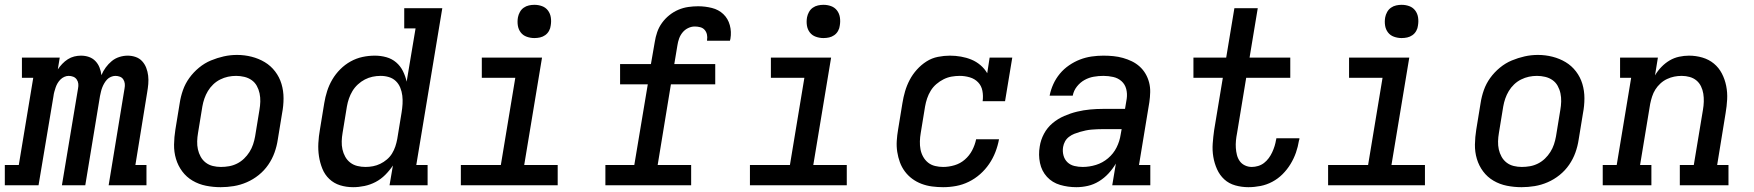

<svg xmlns="http://www.w3.org/2000/svg" viewBox="-62 -769 7282 797"><path d="M-42 0V-84H16L76 -446H29V-530H186L178 -481Q186 -493 196.5 -504Q207 -515 219.5 -523Q232 -531 246 -534.5Q260 -538 274 -538Q274 -538 274 -538Q274 -538 274 -538Q292 -538 307.5 -532.5Q323 -527 334 -515.5Q345 -504 351 -489Q357 -474 359 -457Q366 -474 377 -489Q388 -504 402 -515.5Q416 -527 433.5 -532.5Q451 -538 468 -538Q468 -538 468 -538Q468 -538 468 -538Q485 -538 501 -532.5Q517 -527 528 -515Q539 -503 545 -487.5Q551 -472 553 -455Q555 -438 553.5 -420.5Q552 -403 549 -386L500 -84H546V0H389L455 -402Q457 -412 456 -421.5Q455 -431 450 -439Q445 -447 436 -450.5Q427 -454 417 -454Q408 -454 398.5 -450Q389 -446 382.5 -439Q376 -432 371 -423.5Q366 -415 362.5 -406Q359 -397 357 -388Q355 -379 353 -370L292 0H195L262 -402Q264 -412 263 -421.5Q262 -431 256.5 -439Q251 -447 242 -450.5Q233 -454 223 -454Q214 -454 205 -450Q196 -446 189 -439Q182 -432 177 -423.5Q172 -415 169 -406Q166 -397 163.5 -388Q161 -379 160 -370L98 0Z M854 8Q823 8 793 2Q763 -4 737.5 -19Q712 -34 694.5 -57.5Q677 -81 668.5 -109.5Q660 -138 660.5 -169Q661 -200 666 -231L684 -341Q688 -368 697.5 -395Q707 -422 724 -445.5Q741 -469 764 -488Q787 -507 813.5 -518Q840 -529 867 -535Q894 -541 922 -541Q953 -541 982.5 -533.5Q1012 -526 1037 -511Q1062 -496 1080 -472.5Q1098 -449 1106.5 -420.5Q1115 -392 1115 -361Q1115 -330 1109 -299L1091 -189Q1087 -162 1077.5 -135.5Q1068 -109 1051.5 -85Q1035 -61 1012 -42.5Q989 -24 962.5 -12.5Q936 -1 908.5 3.5Q881 8 854 8ZM855 -76Q872 -76 889 -79Q906 -82 922 -90Q938 -98 951 -110.5Q964 -123 973.5 -138Q983 -153 988.5 -169.5Q994 -186 997 -203L1015 -313Q1018 -330 1018.5 -347.5Q1019 -365 1015.5 -381.5Q1012 -398 1004 -412.5Q996 -427 982.5 -436.5Q969 -446 952 -450Q935 -454 918 -454Q901 -454 884.5 -450.5Q868 -447 852 -439Q836 -431 823 -418.5Q810 -406 801 -391Q792 -376 786.5 -360Q781 -344 778 -327L760 -217Q757 -200 756.5 -182.5Q756 -165 759.5 -149Q763 -133 771 -118.5Q779 -104 792 -94Q805 -84 821.5 -80Q838 -76 855 -76Q855 -76 855 -76Q855 -76 855 -76Z M1404 8Q1375 8 1349.5 0Q1324 -8 1305 -26Q1286 -44 1276 -69Q1266 -94 1262 -120.5Q1258 -147 1259.5 -175Q1261 -203 1266 -231L1284 -341Q1288 -366 1296 -391Q1304 -416 1317.5 -439Q1331 -462 1350.5 -481.5Q1370 -501 1393.5 -514Q1417 -527 1442.5 -532.5Q1468 -538 1494 -538Q1519 -538 1542 -531.5Q1565 -525 1582.5 -510Q1600 -495 1610.5 -474Q1621 -453 1626 -430L1663 -651H1616V-735H1774L1666 -84H1713V0H1555L1569 -82Q1555 -61 1537 -43Q1519 -25 1497 -13.5Q1475 -2 1451 3Q1427 8 1404 8ZM1455 -76Q1471 -76 1486.5 -79Q1502 -82 1516.5 -89Q1531 -96 1544 -107Q1557 -118 1565.5 -132Q1574 -146 1579 -161Q1584 -176 1587 -192L1605 -302Q1608 -320 1609 -337.5Q1610 -355 1608 -372Q1606 -389 1599.5 -405Q1593 -421 1581 -432.5Q1569 -444 1552.5 -449Q1536 -454 1518 -454Q1501 -454 1484.5 -450.5Q1468 -447 1452.5 -439Q1437 -431 1423.5 -418.5Q1410 -406 1401 -391Q1392 -376 1386.5 -360Q1381 -344 1378 -327L1360 -217Q1357 -200 1356.5 -182.5Q1356 -165 1359.5 -149Q1363 -133 1371 -118.5Q1379 -104 1392 -94Q1405 -84 1421.5 -80Q1438 -76 1455 -76Q1455 -76 1455 -76Q1455 -76 1455 -76Z M1851 0V-84H2017L2077 -446H1938V-530H2188L2114 -84H2253V0ZM2156 -611Q2140 -611 2124.5 -616.5Q2109 -622 2099.5 -634.5Q2090 -647 2087.5 -663.5Q2085 -680 2088 -697Q2090 -708 2096 -719Q2102 -730 2112 -737Q2122 -744 2133.5 -746.5Q2145 -749 2156 -749Q2173 -749 2188 -743.5Q2203 -738 2212.5 -725.5Q2222 -713 2224.5 -696.5Q2227 -680 2224 -663Q2223 -652 2217 -641Q2211 -630 2201 -623Q2191 -616 2179.5 -613.5Q2168 -611 2156 -611Z M2451 0V-84H2571L2627 -419H2512V-503H2640L2656 -595Q2659 -615 2666 -635.5Q2673 -656 2686 -674Q2699 -692 2716.5 -706Q2734 -720 2754 -728.5Q2774 -737 2795 -740Q2816 -743 2836 -743Q2865 -743 2893 -736Q2921 -729 2940.5 -710.5Q2960 -692 2967.5 -664.5Q2975 -637 2970 -608Q2969 -606 2969 -604Q2969 -602 2968 -600H2873Q2873 -601 2873 -601.5Q2873 -602 2873 -603Q2875 -615 2872.5 -626Q2870 -637 2863 -645Q2856 -653 2845 -656Q2834 -659 2822 -659Q2808 -659 2794.5 -652.5Q2781 -646 2771.5 -634.5Q2762 -623 2757 -609Q2752 -595 2750 -581L2737 -503H2907V-419H2723L2668 -84H2807V0Z M3051 0V-84H3217L3277 -446H3138V-530H3388L3314 -84H3453V0ZM3356 -611Q3340 -611 3324.5 -616.5Q3309 -622 3299.5 -634.5Q3290 -647 3287.5 -663.5Q3285 -680 3288 -697Q3290 -708 3296 -719Q3302 -730 3312 -737Q3322 -744 3333.5 -746.5Q3345 -749 3356 -749Q3373 -749 3388 -743.5Q3403 -738 3412.5 -725.5Q3422 -713 3424.5 -696.5Q3427 -680 3424 -663Q3423 -652 3417 -641Q3411 -630 3401 -623Q3391 -616 3379.5 -613.5Q3368 -611 3356 -611Z M3853 8Q3830 8 3807 5Q3784 2 3763 -6Q3742 -14 3724.5 -27Q3707 -40 3694 -57.5Q3681 -75 3673.5 -95.5Q3666 -116 3662.5 -138.5Q3659 -161 3660.5 -184.5Q3662 -208 3666 -231L3684 -341Q3688 -366 3695 -390Q3702 -414 3714 -437Q3726 -460 3744 -480Q3762 -500 3784 -514Q3806 -528 3831.5 -533Q3857 -538 3881 -538Q3904 -538 3927 -534Q3950 -530 3970.5 -521.5Q3991 -513 4008 -498.5Q4025 -484 4036 -465L4046 -530H4140L4110 -349H4017Q4020 -371 4016 -392Q4012 -413 3998 -427.5Q3984 -442 3963.5 -448Q3943 -454 3922 -454Q3905 -454 3888 -451Q3871 -448 3855 -440Q3839 -432 3825 -420Q3811 -408 3801.5 -392.5Q3792 -377 3786.5 -360.5Q3781 -344 3778 -327L3760 -217Q3757 -200 3756.5 -182.5Q3756 -165 3759 -149Q3762 -133 3770 -118.5Q3778 -104 3790.5 -94Q3803 -84 3819.5 -80Q3836 -76 3853 -76Q3876 -76 3900 -83Q3924 -90 3943 -106.5Q3962 -123 3973.5 -145Q3985 -167 3990 -191H4085Q4080 -164 4070 -138Q4060 -112 4044 -88.5Q4028 -65 4006.5 -46Q3985 -27 3959.5 -14.5Q3934 -2 3907 3Q3880 8 3853 8Z M4406 8Q4371 8 4338.5 -1.5Q4306 -11 4284 -35Q4262 -59 4255 -92.5Q4248 -126 4254 -161Q4258 -188 4271.5 -213.5Q4285 -239 4307 -257.5Q4329 -276 4355.5 -287.5Q4382 -299 4409 -305.5Q4436 -312 4463 -314.5Q4490 -317 4517 -317H4608L4615 -359Q4618 -380 4613 -399.5Q4608 -419 4593.5 -432Q4579 -445 4559 -449.5Q4539 -454 4518 -454Q4498 -454 4478 -450.5Q4458 -447 4440 -437Q4422 -427 4408.5 -410Q4395 -393 4391 -372H4295Q4300 -397 4310.5 -420Q4321 -443 4337.5 -463Q4354 -483 4376 -498Q4398 -513 4421.5 -522Q4445 -531 4469.5 -534.5Q4494 -538 4518 -538Q4539 -538 4559.5 -536Q4580 -534 4599.5 -528.5Q4619 -523 4636.5 -514.5Q4654 -506 4668.5 -493Q4683 -480 4693 -463Q4703 -446 4708 -426.5Q4713 -407 4712.5 -386.5Q4712 -366 4709 -345L4666 -84H4713V0H4555L4570 -90Q4557 -68 4539.5 -49Q4522 -30 4500 -16.5Q4478 -3 4454 2.5Q4430 8 4406 8ZM4432 -76Q4460 -76 4487.5 -84.5Q4515 -93 4537.5 -112Q4560 -131 4573 -157Q4586 -183 4590 -211L4594 -233H4517Q4505 -233 4493 -232.5Q4481 -232 4469 -231Q4457 -230 4445 -227.5Q4433 -225 4421 -221.5Q4409 -218 4397.5 -213.5Q4386 -209 4375.5 -201Q4365 -193 4359 -182Q4353 -171 4351 -159Q4348 -141 4352.5 -124Q4357 -107 4369 -95.5Q4381 -84 4398 -80Q4415 -76 4432 -76Z M5120 8Q5092 8 5065.5 0.5Q5039 -7 5020 -24.5Q5001 -42 4990 -66.5Q4979 -91 4974.5 -118Q4970 -145 4972 -173Q4974 -201 4978 -229L5014 -446H4892V-530H5028L5062 -735H5159L5125 -530H5294V-446H5111L5073 -216Q5070 -201 5068.5 -185.5Q5067 -170 5068 -155Q5069 -140 5072.5 -126Q5076 -112 5084 -100.5Q5092 -89 5105.5 -82.5Q5119 -76 5134 -76Q5147 -76 5160.5 -80Q5174 -84 5185 -92.5Q5196 -101 5204.5 -112.5Q5213 -124 5219 -137Q5225 -150 5229 -163Q5233 -176 5235 -189Q5236 -190 5236 -191.5Q5236 -193 5236 -195H5332Q5332 -192 5331.5 -189.5Q5331 -187 5330 -185Q5326 -160 5317.5 -135.5Q5309 -111 5295 -88Q5281 -65 5262 -46Q5243 -27 5219.5 -14.5Q5196 -2 5170.5 3Q5145 8 5120 8Z M5451 0V-84H5617L5677 -446H5538V-530H5788L5714 -84H5853V0ZM5756 -611Q5740 -611 5724.5 -616.5Q5709 -622 5699.5 -634.5Q5690 -647 5687.5 -663.5Q5685 -680 5688 -697Q5690 -708 5696 -719Q5702 -730 5712 -737Q5722 -744 5733.5 -746.5Q5745 -749 5756 -749Q5773 -749 5788 -743.5Q5803 -738 5812.5 -725.5Q5822 -713 5824.5 -696.5Q5827 -680 5824 -663Q5823 -652 5817 -641Q5811 -630 5801 -623Q5791 -616 5779.5 -613.5Q5768 -611 5756 -611Z M6254 8Q6223 8 6193 2Q6163 -4 6137.5 -19Q6112 -34 6094.5 -57.5Q6077 -81 6068.5 -109.5Q6060 -138 6060.5 -169Q6061 -200 6066 -231L6084 -341Q6088 -368 6097.5 -395Q6107 -422 6124 -445.5Q6141 -469 6164 -488Q6187 -507 6213.5 -518Q6240 -529 6267 -535Q6294 -541 6322 -541Q6353 -541 6382.5 -533.5Q6412 -526 6437 -511Q6462 -496 6480 -472.5Q6498 -449 6506.5 -420.5Q6515 -392 6515 -361Q6515 -330 6509 -299L6491 -189Q6487 -162 6477.5 -135.5Q6468 -109 6451.5 -85Q6435 -61 6412 -42.5Q6389 -24 6362.5 -12.5Q6336 -1 6308.5 3.5Q6281 8 6254 8ZM6255 -76Q6272 -76 6289 -79Q6306 -82 6322 -90Q6338 -98 6351 -110.5Q6364 -123 6373.5 -138Q6383 -153 6388.5 -169.5Q6394 -186 6397 -203L6415 -313Q6418 -330 6418.5 -347.5Q6419 -365 6415.5 -381.5Q6412 -398 6404 -412.5Q6396 -427 6382.5 -436.5Q6369 -446 6352 -450Q6335 -454 6318 -454Q6301 -454 6284.5 -450.5Q6268 -447 6252 -439Q6236 -431 6223 -418.5Q6210 -406 6201 -391Q6192 -376 6186.5 -360Q6181 -344 6178 -327L6160 -217Q6157 -200 6156.5 -182.5Q6156 -165 6159.5 -149Q6163 -133 6171 -118.5Q6179 -104 6192 -94Q6205 -84 6221.5 -80Q6238 -76 6255 -76Q6255 -76 6255 -76Q6255 -76 6255 -76Z M6591 0V-84H6649L6709 -446H6663V-530H6820L6808 -456Q6819 -475 6834.5 -491Q6850 -507 6868.5 -518Q6887 -529 6908 -533.5Q6929 -538 6949 -538Q6978 -538 7005 -530Q7032 -522 7052.5 -505Q7073 -488 7085.5 -464Q7098 -440 7103.5 -412.5Q7109 -385 7107.5 -356.5Q7106 -328 7101 -299L7066 -84H7113V0H6911V-84H6969L7007 -313Q7010 -330 7010.5 -347Q7011 -364 7008.5 -380Q7006 -396 6999 -410.5Q6992 -425 6980 -435Q6968 -445 6952 -449.5Q6936 -454 6919 -454Q6903 -454 6888 -451Q6873 -448 6858 -441Q6843 -434 6830.5 -422.5Q6818 -411 6809.5 -397.5Q6801 -384 6796 -368.5Q6791 -353 6788 -338L6746 -84H6793V0Z"/></svg>

Font: Iosevka Slab MdExObl
Style: Regular
Weight: 500
Width: 7
Italic angle: -9°
Monospace: yes
Designer: Belleve Invis
Foundry: Belleve Invis
Version: Version 11.1.1; ttfautohint (v1.8.3)